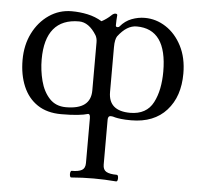

<svg xmlns="http://www.w3.org/2000/svg" viewBox="-51 -484 841 809"><g transform="rotate(5 369.5 -79.0)"><path d="M279 273Q275 273 273.5 266Q272 259 273.5 252Q275 245 279 245Q308 245 322 237Q336 229 336 207V18Q336 9 334 4.5Q332 0 327 0Q311 5 283 8Q255 11 214 11Q154 11 113.5 -16Q73 -43 52.5 -91.5Q32 -140 32 -203Q32 -266 57 -316Q82 -366 125 -395.5Q168 -425 221 -425Q255 -425 288 -418Q321 -411 349 -394Q359 -399 370 -407Q381 -415 387 -421Q397 -431 405 -431Q413 -431 413 -425Q412 -414 411.5 -403.5Q411 -393 411 -382Q411 -375 418 -375Q424 -375 427 -379Q447 -403 474.5 -413.5Q502 -424 530 -424Q578 -424 619.5 -397Q661 -370 686.5 -320.5Q712 -271 712 -204Q712 -156 699 -117Q686 -78 659 -48Q633 -19 595.5 -4Q558 11 510 11Q484 11 467.5 9Q451 7 443 5Q436 3 432 2Q428 1 423 1Q411 1 411 17V207Q411 229 425.5 237Q440 245 469 245Q474 245 475.5 252Q477 259 475.5 266Q474 273 469 273Q445 271 421 270Q397 269 374 269Q350 269 326.5 270Q303 271 279 273ZM231 -20Q284 -20 310 -40Q336 -60 336 -100V-304Q336 -313 334 -320.5Q332 -328 329 -333Q313 -359 294.5 -372Q276 -385 255 -385Q184 -385 148 -341.5Q112 -298 112 -212Q112 -166 123.5 -121.5Q135 -77 161.5 -48.5Q188 -20 231 -20ZM503 -20Q537 -20 561.5 -33.5Q586 -47 600 -74Q614 -101 620.5 -134Q627 -167 627 -205Q627 -295 595 -340Q563 -385 499 -385Q478 -385 458.5 -373Q439 -361 420 -336Q416 -330 413.5 -318.5Q411 -307 411 -290V-100Q411 -60 434 -40Q457 -20 503 -20Z"/></g></svg>

Font: Junicode VF
Style: Regular
Weight: 400
Designer: Peter S. Baker
Version: Version 2.213